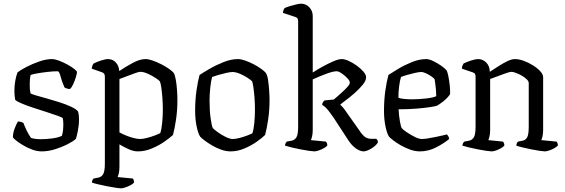

<svg xmlns="http://www.w3.org/2000/svg" viewBox="-20 -820 3058 1040"><path d="M206 0Q181 0 155 -9.5Q129 -19 105.5 -33Q82 -47 66.5 -59.5Q51 -72 50 -77Q50 -99 59 -123Q68 -147 77 -162Q88 -162 96 -159Q104 -156 107 -154Q113 -137 124.5 -113Q136 -89 148 -73Q169 -66 201 -66Q229 -66 261 -70Q293 -74 315 -84Q323 -108 323 -146Q323 -167 320 -180Q317 -184 292 -193Q267 -202 231 -213.5Q195 -225 158.5 -237Q122 -249 95 -260.5Q68 -272 62 -280Q60 -291 59 -303.5Q58 -316 58 -328Q58 -357 63 -384Q68 -411 75 -428Q90 -440 122.5 -457Q155 -474 192.5 -487Q230 -500 261 -500Q277 -500 299.5 -491.5Q322 -483 344 -471Q366 -459 381 -447.5Q396 -436 397 -430Q397 -422 391 -402Q385 -382 376 -363Q367 -344 359 -338Q349 -338 340.5 -341Q332 -344 329 -347Q314 -382 307.5 -408Q301 -434 292 -434Q268 -434 237.5 -430.5Q207 -427 181.5 -422.5Q156 -418 146 -414Q143 -403 142 -388Q141 -373 141 -359Q141 -346 142 -334.5Q143 -323 145 -315Q148 -311 172 -304Q196 -297 230.5 -287.5Q265 -278 301 -266.5Q337 -255 365 -242Q393 -229 403 -216Q408 -199 408 -174Q408 -142 401.5 -110Q395 -78 391 -68Q376 -54 345.5 -38.5Q315 -23 278 -11.5Q241 0 206 0Z M636 200Q628 200 607.5 197Q587 194 561 189Q535 184 512 178.5Q489 173 478 169Q478 161 481 155Q484 149 487 147L513 142Q529 139 538.5 124Q548 109 548 65V-405Q548 -423 534 -428L477 -448Q478 -458 481 -465.5Q484 -473 487 -476Q502 -484 526.5 -492Q551 -500 565 -500Q590 -500 607 -482Q624 -464 626 -435Q661 -459 699.5 -479.5Q738 -500 768 -500Q784 -500 807 -492Q830 -484 853.5 -472Q877 -460 895.5 -447Q914 -434 921 -425Q928 -413 932.5 -386.5Q937 -360 939 -330Q941 -300 941 -277Q941 -223 933.5 -172.5Q926 -122 917 -89Q901 -74 871 -53Q841 -32 803 -16Q765 0 727 0Q703 0 676.5 -12Q650 -24 627 -38V83Q627 104 623.5 118.5Q620 133 617 139L700 147Q702 150 704 155Q706 160 706 168Q701 176 687.5 183Q674 190 659.5 195Q645 200 636 200ZM739 -67Q753 -67 776.5 -73Q800 -79 820.5 -87Q841 -95 848 -99Q855 -119 858.5 -155Q862 -191 862 -226Q862 -259 859.5 -291.5Q857 -324 853.5 -347.5Q850 -371 846 -379Q842 -385 823 -397.5Q804 -410 781 -420.5Q758 -431 740 -431Q732 -431 712.5 -424Q693 -417 669.5 -408Q646 -399 627 -392V-103Q643 -94 664 -85.5Q685 -77 705.5 -72Q726 -67 739 -67Z M1229 0Q1204 0 1177.5 -9.5Q1151 -19 1127.5 -33Q1104 -47 1087 -60Q1070 -73 1064 -80Q1053 -97 1045 -135.5Q1037 -174 1037 -220Q1037 -279 1044.5 -331Q1052 -383 1061 -414Q1079 -426 1114 -446.5Q1149 -467 1190.5 -483.5Q1232 -500 1269 -500Q1285 -500 1308 -492Q1331 -484 1354 -472Q1377 -460 1395 -447Q1413 -434 1420 -425Q1428 -413 1432 -386.5Q1436 -360 1438 -330Q1440 -300 1440 -277Q1440 -223 1432.5 -172.5Q1425 -122 1416 -89Q1401 -74 1371.5 -53Q1342 -32 1304.5 -16Q1267 0 1229 0ZM1241 -67Q1256 -67 1278.5 -73Q1301 -79 1320.5 -86.5Q1340 -94 1347 -98Q1354 -118 1357.5 -154Q1361 -190 1361 -226Q1361 -259 1358.5 -291.5Q1356 -324 1352.5 -347.5Q1349 -371 1346 -379Q1341 -385 1322.5 -397.5Q1304 -410 1280.5 -420Q1257 -430 1239 -430Q1228 -430 1205.5 -425Q1183 -420 1161 -413.5Q1139 -407 1129 -403Q1123 -384 1119 -345.5Q1115 -307 1115 -274Q1115 -221 1121 -178.5Q1127 -136 1133 -126Q1138 -120 1157.5 -105.5Q1177 -91 1201 -79Q1225 -67 1241 -67Z M1682 0Q1675 0 1654 -3Q1633 -6 1607.5 -11Q1582 -16 1559 -21.5Q1536 -27 1524 -31Q1524 -39 1527.5 -45Q1531 -51 1533 -53L1560 -58Q1576 -61 1585.5 -76Q1595 -91 1595 -135V-705Q1595 -713 1592 -719Q1589 -725 1580 -728L1513 -750Q1513 -759 1516 -766Q1519 -773 1521 -776Q1531 -781 1549 -786.5Q1567 -792 1584.5 -796Q1602 -800 1611 -800Q1637 -800 1655.5 -780.5Q1674 -761 1674 -733V-427Q1698 -443 1728 -459.5Q1758 -476 1786 -488Q1814 -500 1831 -500Q1847 -500 1869 -490Q1891 -480 1912.5 -464.5Q1934 -449 1948.5 -432Q1963 -415 1963 -402Q1963 -383 1944.5 -360.5Q1926 -338 1900.5 -315.5Q1875 -293 1852.5 -276.5Q1830 -260 1823 -253Q1826 -250 1834 -242Q1842 -234 1859 -209L1922 -120Q1934 -100 1950 -84Q1966 -68 1992 -68H2018Q2021 -66 2024 -61Q2027 -56 2027 -49Q2020 -36 2005.5 -25Q1991 -14 1975.5 -7Q1960 0 1950 0Q1931 0 1908.5 -15.5Q1886 -31 1867 -60L1788 -181Q1768 -210 1756 -224.5Q1744 -239 1736.5 -244Q1729 -249 1725 -252Q1725 -260 1729.5 -266.5Q1734 -273 1738 -276L1788 -281Q1794 -286 1807.5 -297.5Q1821 -309 1836.5 -323.5Q1852 -338 1863.5 -351Q1875 -364 1875 -373Q1875 -382 1861.5 -396.5Q1848 -411 1831 -422.5Q1814 -434 1804 -434Q1784 -434 1746.5 -420Q1709 -406 1674 -390V-117Q1674 -96 1670.5 -81.5Q1667 -67 1664 -61L1746 -53Q1748 -50 1750.5 -45Q1753 -40 1753 -32Q1748 -25 1734.5 -17.5Q1721 -10 1706.5 -5Q1692 0 1682 0Z M2254 0Q2228 0 2200.5 -10Q2173 -20 2149 -34Q2125 -48 2108.5 -61Q2092 -74 2087 -80Q2076 -97 2068 -135.5Q2060 -174 2060 -219Q2060 -279 2067.5 -330.5Q2075 -382 2084 -414Q2102 -426 2136 -446.5Q2170 -467 2210.5 -483.5Q2251 -500 2289 -500Q2304 -500 2327 -489Q2350 -478 2370.5 -463.5Q2391 -449 2399 -439Q2404 -430 2408.5 -407.5Q2413 -385 2416 -358.5Q2419 -332 2418 -310Q2405 -290 2382.5 -272Q2360 -254 2346 -247Q2337 -244 2307.5 -239.5Q2278 -235 2234.5 -231.5Q2191 -228 2139 -228Q2141 -193 2146 -164Q2151 -135 2156 -126Q2161 -119 2181.5 -105Q2202 -91 2225.5 -79Q2249 -67 2265 -67Q2276 -67 2295.5 -70Q2315 -73 2337 -77.5Q2359 -82 2376.5 -86Q2394 -90 2401 -92Q2404 -89 2408 -82.5Q2412 -76 2413 -67Q2384 -43 2342 -21.5Q2300 0 2254 0ZM2211 -282Q2248 -282 2287.5 -286.5Q2327 -291 2343 -299Q2343 -314 2341.5 -333Q2340 -352 2337.5 -368.5Q2335 -385 2334 -391Q2332 -395 2319 -404.5Q2306 -414 2289.5 -422Q2273 -430 2261 -430Q2250 -430 2227.5 -425Q2205 -420 2183 -413.5Q2161 -407 2152 -403Q2146 -384 2142 -352.5Q2138 -321 2138 -291Q2148 -286 2170 -284Q2192 -282 2211 -282Z M2643 0Q2636 0 2615 -3Q2594 -6 2568.5 -11Q2543 -16 2520 -21.5Q2497 -27 2485 -31Q2485 -39 2488.5 -45Q2492 -51 2495 -53L2521 -58Q2537 -61 2546.5 -76Q2556 -91 2556 -135V-405Q2556 -413 2553 -419Q2550 -425 2541 -428L2482 -448Q2482 -458 2485.5 -465.5Q2489 -473 2491 -476Q2506 -484 2531 -492Q2556 -500 2569 -500Q2596 -500 2614.5 -480.5Q2633 -461 2633 -431Q2656 -446 2681 -462Q2706 -478 2729 -489Q2752 -500 2769 -500Q2791 -500 2817 -490.5Q2843 -481 2867 -466Q2891 -451 2906.5 -434Q2922 -417 2922 -402V-117Q2922 -96 2918.5 -81.5Q2915 -67 2912 -61L2995 -53Q2997 -50 2999.5 -45Q3002 -40 3002 -32Q2996 -25 2983 -17.5Q2970 -10 2955 -5Q2940 0 2931 0Q2924 0 2903.5 -3Q2883 -6 2858 -11Q2833 -16 2810.5 -21.5Q2788 -27 2777 -31Q2777 -39 2780 -45Q2783 -51 2786 -53L2811 -58Q2827 -61 2835.5 -76Q2844 -91 2844 -135V-370Q2844 -380 2832.5 -391Q2821 -402 2805 -411Q2789 -420 2773.5 -425.5Q2758 -431 2751 -431Q2741 -431 2717.5 -422.5Q2694 -414 2670 -405Q2646 -396 2635 -392V-117Q2635 -96 2631.5 -81.5Q2628 -67 2625 -61L2705 -53Q2707 -50 2709.5 -45Q2712 -40 2712 -32Q2704 -21 2680.5 -10.5Q2657 0 2643 0Z"/></svg>

Font: Texturina 72pt
Style: Regular
Weight: 400
Designer: Guillermo Torres Carreño
Foundry: Omnibus-Type
Version: Version 1.002; ttfautohint (v1.8.3)